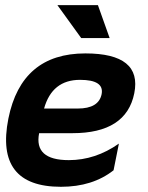

<svg xmlns="http://www.w3.org/2000/svg" viewBox="-20 -718 568 738"><path d="M496.1 -359.4Q465.3 -206.1 258.8 -206.1H130.4Q109.9 -102.5 244.6 -102.5Q346.7 -102.5 437 -166L416.5 -63.5Q335.9 0 214.4 0Q-40 0 12.2 -262.2Q62.5 -512.7 308.1 -512.7Q526.9 -512.7 496.1 -359.4ZM149.4 -300.8H278.8Q359.4 -300.8 370.6 -356Q381.3 -411.1 287.6 -411.1Q180.2 -411.1 149.4 -300.8ZM401.4 -571.8H292L200.7 -698.2H356.4Z"/></svg>

Font: Sansation
Style: Bold Italic
Weight: 700
Designer: Bernd Montag
Version: Version 1.301